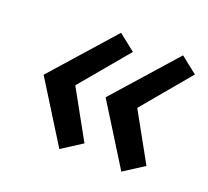

<svg xmlns="http://www.w3.org/2000/svg" viewBox="-82 -570 671 620"><g transform="rotate(20 253.0 -260.5)"><path d="M390 -50 261 -257V-259L449 -471L506 -426L368 -261L460 -95ZM177 -50 48 -257V-259L236 -471L293 -426L155 -261L247 -95Z"/></g></svg>

Font: Lexend
Style: Italic
Weight: 400
Italic angle: -8.13011°
Designer: Bonnie Shaver-Troup, Thomas Jockin
Foundry: Lexend
Version: Version 1.007